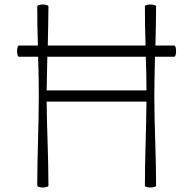

<svg xmlns="http://www.w3.org/2000/svg" viewBox="-20 -828 837 856"><path d="M64 -575H150C152 -517 153 -458 153 -400C153 -267 146 -133 146 0C146 4 157 8 171 8C184 8 196 4 196 0C196 -125 189 -250 188 -375H633C632 -250 626 -125 626 0C626 4 637 8 651 8C664 8 676 4 676 0C676 -133 668 -267 668 -400C668 -458 670 -517 671 -575H757C762 -575 765 -586 765 -600C765 -614 762 -625 757 -625H673C674 -683 676 -742 676 -800C676 -804 664 -808 651 -808C637 -808 626 -804 626 -800C626 -742 627 -683 629 -625H193C194 -683 196 -742 196 -800C196 -804 184 -808 171 -808C157 -808 146 -804 146 -800C146 -742 147 -683 149 -625H64C60 -625 56 -614 56 -600C56 -586 60 -575 64 -575ZM188 -425C189 -475 190 -525 191 -575H630C632 -525 633 -475 633 -425Z"/></svg>

Font: Nupuram Condensed Thin
Style: Regular
Weight: 100
Width: 3
Designer: Santhosh Thottingal (santhosh.thottingal@gmail.com)
Foundry: SMC
Version: Version 1.000